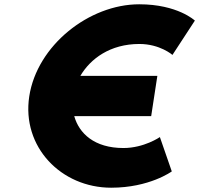

<svg xmlns="http://www.w3.org/2000/svg" viewBox="-20 -860 928 895"><path d="M555.5 -170C419.3 -170 348.6 -238.6 326.1 -318.5H684.7L713.5 -506.5H354.7C401.5 -586.2 493.3 -655 629.7 -655C725.7 -655 783.9 -604 783.9 -604L888.4 -764C888.4 -764 808 -840 629 -840C395 -840 152.7 -648 116.4 -411C80.3 -175 265.2 15 498.2 15C677.2 15 780.8 -61 780.8 -61L725.3 -221C725.3 -221 651.5 -170 555.5 -170Z"/></svg>

Font: Sztylet
Style: BdObl
Weight: 700
Foundry: Cannot Into Space Fonts, PlusOne Fonts
Version: Version 0.12